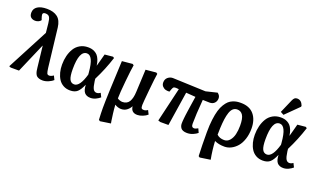

<svg xmlns="http://www.w3.org/2000/svg" viewBox="-108 -1393 3709 2220"><g transform="rotate(20 1746.5 -283.5)"><path d="M241.2 -630.9Q236.3 -681.2 222.4 -703.6Q208.5 -726.1 170.9 -726.1Q139.2 -726.1 139.2 -700.2Q139.2 -689 151.9 -649.9L157.2 -638.2Q147.5 -623.5 129.2 -614.3Q110.8 -605 87.9 -605Q55.7 -605 34.9 -622.6Q14.2 -640.1 14.2 -678.2Q14.2 -728 55.4 -755.1Q96.7 -782.2 169.9 -782.2Q254.4 -782.2 302.5 -744.4Q350.6 -706.5 360.8 -621.1L416 -145Q421.9 -98.1 429 -81.5Q436 -64.9 457 -64.9Q479.5 -64.9 508.8 -85L532.2 -37.1Q514.6 -19.5 477.1 -2.7Q439.5 14.2 403.8 14.2Q377.9 14.2 359.6 7.8Q341.3 1.5 330.8 -7.8Q320.3 -17.1 313.2 -34.4Q306.2 -51.8 303.5 -67.1Q300.8 -82.5 297.9 -107.9L269 -363.8H267.1L109.9 0H7.8L-13.2 -8.8L252.9 -516.1Z M741.7 14.2Q694.3 14.2 657.5 -6.3Q620.6 -26.9 598.4 -62Q576.2 -97.2 564.9 -141.4Q553.7 -185.5 553.7 -235.8Q553.7 -293.5 566.4 -344.2Q579.1 -395 604.2 -436.5Q629.4 -478 672.1 -502.4Q714.8 -526.9 770.5 -526.9Q792.5 -526.9 811.5 -523.2Q830.6 -519.5 851.6 -508.8Q872.6 -498 888.4 -480.5Q904.3 -462.9 916.7 -432.6Q929.2 -402.3 934.6 -361.8H935.5Q942.9 -386.7 956.3 -437.5Q969.7 -488.3 976.6 -513.2L1076.7 -522.9L1092.8 -512.2Q1043.5 -357.4 970.7 -213.9L973.6 -185.1Q982.9 -115.7 998 -90.3Q1013.2 -64.9 1039.6 -64.9Q1063.5 -64.9 1085.4 -82L1109.4 -34.2Q1087.4 -15.1 1056.9 -0.5Q1026.4 14.2 992.7 14.2Q944.8 14.2 919.7 -13.9Q894.5 -42 891.6 -108.9H890.6Q861.8 -42 830.1 -13.9Q798.3 14.2 741.7 14.2ZM762.7 -67.9Q832 -67.9 878.4 -230L876.5 -253.9Q867.7 -359.4 844 -407.7Q820.3 -456.1 781.7 -456.1Q687.5 -456.1 687.5 -230Q687.5 -140.6 705.8 -104.2Q724.1 -67.9 762.7 -67.9Z M1569.3 14.2Q1493.2 14.2 1485.4 -61H1484.4Q1470.7 -32.7 1441.2 -9.3Q1411.6 14.2 1369.1 14.2Q1349.1 14.2 1328.1 7.1Q1307.1 0 1293.5 -9.8H1291.5Q1294.4 40 1301.3 95.2Q1308.1 150.4 1313 180.7L1318.4 210.9L1189.5 230L1173.3 219.2Q1168.5 137.2 1168.5 74.2Q1168.5 -58.1 1190.4 -509.8L1318.4 -522L1334.5 -511.2Q1324.2 -454.6 1309.3 -302.7Q1294.4 -150.9 1294.4 -88.9Q1305.7 -79.6 1324.5 -73.7Q1343.3 -67.9 1355.5 -67.9Q1412.6 -67.9 1439 -110.8Q1465.3 -153.8 1468.3 -234.9L1481.4 -509.8L1609.4 -522L1625.5 -511.2Q1616.2 -456.5 1600.8 -297.6Q1585.4 -138.7 1585.4 -113.8Q1585.4 -84.5 1592.8 -74.7Q1600.1 -64.9 1620.1 -64.9Q1643.6 -64.9 1668.5 -82L1692.4 -34.2Q1670.4 -14.2 1635 0Q1599.6 14.2 1569.3 14.2Z M2013.7 -420.9 1948.7 0H1848.6L1820.8 -8.8L1919.9 -430.2Q1891.6 -433.1 1883.8 -433.1Q1863.3 -433.1 1855.7 -427.5Q1848.1 -421.9 1839.8 -399.9L1827.6 -366.2Q1804.7 -364.3 1782.2 -369.6Q1759.8 -375 1741.7 -393.8Q1723.6 -412.6 1723.6 -441.9Q1723.6 -482.4 1750.7 -505.1Q1777.8 -527.8 1812 -527.8L2217.8 -512.2L2356 -545.9Q2388.7 -521.5 2388.7 -487.8Q2388.7 -452.1 2366.7 -429Q2344.7 -405.8 2307.6 -405.8Q2270 -405.8 2222.7 -408.2Q2206.5 -214.8 2206.5 -110.8Q2206.5 -85.4 2214.6 -75.2Q2222.7 -64.9 2238.8 -64.9Q2258.3 -64.9 2286.6 -82L2308.6 -33.2Q2288.1 -15.6 2253.9 -0.7Q2219.7 14.2 2180.7 14.2Q2151.9 14.2 2131.8 6.1Q2111.8 -2 2102.8 -15.9Q2093.8 -29.8 2090.3 -42.5Q2086.9 -55.2 2086.9 -69.8Q2086.9 -83 2087.9 -98.1Q2088.9 -113.3 2091.1 -134.5Q2093.3 -155.8 2095.5 -173.3Q2097.7 -190.9 2102.3 -222.7Q2106.9 -254.4 2110.1 -275.9Q2113.3 -297.4 2119.9 -340.8Q2126.5 -384.3 2130.9 -412.1Z M2641.6 14.2Q2569.8 14.2 2520.5 -9.8H2518.6Q2524.4 100.6 2545.4 210.9L2416.5 230L2400.4 219.2Q2394.5 93.3 2394.5 -73.2Q2394.5 -159.7 2403.3 -229.2Q2412.1 -298.8 2426 -345.5Q2439.9 -392.1 2461.2 -426.3Q2482.4 -460.4 2503.4 -479.5Q2524.4 -498.5 2551.8 -509.5Q2579.1 -520.5 2600.8 -523.7Q2622.6 -526.9 2649.4 -526.9Q2755.9 -526.9 2810.8 -462.2Q2865.7 -397.5 2865.7 -288.1Q2865.7 -216.8 2846.2 -158.2Q2826.7 -99.6 2794.7 -62.7Q2762.7 -25.9 2723.1 -5.9Q2683.6 14.2 2641.6 14.2ZM2636.7 -440.9Q2606.9 -440.9 2585.9 -422.4Q2564.9 -403.8 2552.2 -366.7Q2539.6 -329.6 2533 -282.5Q2526.4 -235.4 2523.4 -170.9Q2521.5 -119.1 2521.5 -88.9Q2555.7 -56.2 2612.3 -56.2Q2652.8 -56.2 2680.4 -88.6Q2708 -121.1 2719.2 -168.7Q2730.5 -216.3 2730.5 -274.9Q2730.5 -364.7 2706.1 -402.8Q2681.6 -440.9 2636.7 -440.9Z M3190.9 -753.9Q3200.7 -775.9 3212.6 -786.4Q3224.6 -796.9 3244.1 -796.9Q3295.9 -796.9 3318.4 -737.8V-723.1L3158.2 -564.9L3118.2 -586.9ZM3113.3 14.2Q3065.9 14.2 3029.1 -6.3Q2992.2 -26.9 2970 -62Q2947.8 -97.2 2936.5 -141.4Q2925.3 -185.5 2925.3 -235.8Q2925.3 -293.5 2938 -344.2Q2950.7 -395 2975.8 -436.5Q3001 -478 3043.7 -502.4Q3086.4 -526.9 3142.1 -526.9Q3164.1 -526.9 3183.1 -523.2Q3202.1 -519.5 3223.1 -508.8Q3244.1 -498 3260 -480.5Q3275.9 -462.9 3288.3 -432.6Q3300.8 -402.3 3306.2 -361.8H3307.1Q3314.5 -386.7 3327.9 -437.5Q3341.3 -488.3 3348.1 -513.2L3448.2 -522.9L3464.4 -512.2Q3415 -357.4 3342.3 -213.9L3345.2 -185.1Q3354.5 -115.7 3369.6 -90.3Q3384.8 -64.9 3411.1 -64.9Q3435.1 -64.9 3457 -82L3481 -34.2Q3459 -15.1 3428.5 -0.5Q3397.9 14.2 3364.3 14.2Q3316.4 14.2 3291.3 -13.9Q3266.1 -42 3263.2 -108.9H3262.2Q3233.4 -42 3201.7 -13.9Q3169.9 14.2 3113.3 14.2ZM3134.3 -67.9Q3203.6 -67.9 3250 -230L3248 -253.9Q3239.3 -359.4 3215.6 -407.7Q3191.9 -456.1 3153.3 -456.1Q3059.1 -456.1 3059.1 -230Q3059.1 -140.6 3077.4 -104.2Q3095.7 -67.9 3134.3 -67.9Z"/></g></svg>

Font: Literata Book
Style: Bold Italic
Weight: 700
Italic angle: -3°
Designer: Latin by Veronika Burian and Jose Scaglione. Greek by Irene Vlachou. Cyrillic by Vera Evstafieva
Foundry: TypeTogether
Version: Version 1.003;PS 001.003;hotconv 1.0.88;makeotf.lib2.5.64775